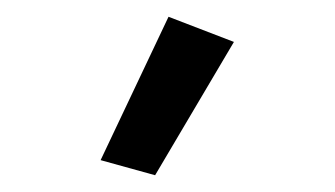

<svg xmlns="http://www.w3.org/2000/svg" viewBox="-20 -781 399 229"><path d="M165 -572 100 -590 181 -761 259 -731Z"/></svg>

Font: Special Gothic Condensed Medium
Style: Regular
Weight: 500
Width: 3
Designer: Alistair McCready
Foundry: Monolith
Version: Version 1.000; ttfautohint (v1.8.4.7-5d5b)